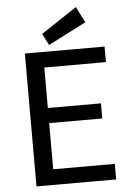

<svg xmlns="http://www.w3.org/2000/svg" viewBox="-61 -964 676 1008"><g transform="rotate(-5 277.5 -460.0)"><path d="M89.8 0V-700.2H509.8V-618.2H185.1V-404.8H464.8V-325.2H185.1V-82H509.8V0ZM220.2 -733.9 189 -794.9 377.9 -919.9 419.9 -835.9Z"/></g></svg>

Font: ABeeZee
Style: Regular
Weight: 400
Designer: Anja Meiners
Foundry: Anja Meiners
Version: Version 1.002